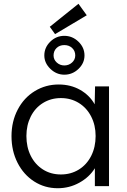

<svg xmlns="http://www.w3.org/2000/svg" viewBox="-20 -987 671 1018"><path d="M41 -265Q41 -343 74 -406Q107 -469 164.5 -504Q222 -539 291 -539Q355 -539 405 -510.5Q455 -482 482 -434L484 -529H558V0H483V-95Q454 -48 401 -18.5Q348 11 286 11Q217 11 161 -25Q105 -61 73 -124Q41 -187 41 -265ZM487 -266Q487 -323 463.5 -369Q440 -415 398 -441Q356 -467 303 -467Q250 -467 208 -441Q166 -415 143 -369Q120 -323 120 -266Q120 -207 143 -161Q166 -115 207.5 -88.5Q249 -62 303 -62Q356 -62 398 -88Q440 -114 463.5 -160.5Q487 -207 487 -266ZM215 -693Q215 -735 246.5 -766Q278 -797 321 -797Q364 -797 396 -766Q428 -735 428 -693Q428 -652 396 -621.5Q364 -591 321 -591Q279 -591 247 -622Q215 -653 215 -693ZM379 -693Q379 -717 362.5 -732.5Q346 -748 321 -748Q296 -748 280 -732.5Q264 -717 264 -693Q264 -671 281 -655.5Q298 -640 321 -640Q345 -640 362 -655.5Q379 -671 379 -693ZM244 -845 396 -967 440 -906 272 -806Z"/></svg>

Font: Lexend HM
Style: Regular
Weight: 400
Designer: Bonnie Shaver-Troup, Thomas Jockin, Octavio Pardo
Foundry: Lexend
Version: Version 1.091